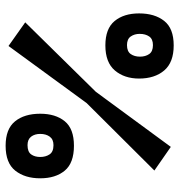

<svg xmlns="http://www.w3.org/2000/svg" viewBox="2 -614 623 666"><g transform="rotate(90 313.0 -281.5)"><path d="M140 0 58 -58 299 -303 490 -563 572 -506 338 -271ZM486 10Q428 10 401.5 -22.5Q375 -55 375 -110Q375 -163 401 -195Q427 -227 486 -227Q546 -227 572.5 -195Q599 -163 599 -110Q599 -57 572.5 -23.5Q546 10 486 10ZM484 -66Q507 -66 516 -78.5Q525 -91 525 -110Q525 -129 516 -142.5Q507 -156 484 -156Q464 -156 454.5 -143Q445 -130 445 -110Q445 -91 454.5 -78.5Q464 -66 484 -66ZM138 -336Q80 -336 53.5 -368Q27 -400 27 -453Q27 -507 53 -540Q79 -573 138 -573Q197 -573 225 -540Q253 -507 253 -453Q253 -402 225 -369Q197 -336 138 -336ZM137 -411Q159 -411 168 -424Q177 -437 177 -456Q177 -475 168 -488Q159 -501 137 -501Q116 -501 107 -488Q98 -475 98 -455Q98 -437 107 -424Q116 -411 137 -411Z"/></g></svg>

Font: Darker Grotesque Light ExtraBold
Style: Regular
Weight: 800
Version: Version 1.000;gftools[0.9.28]